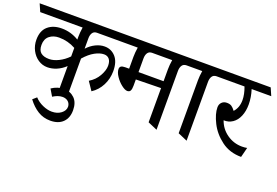

<svg xmlns="http://www.w3.org/2000/svg" viewBox="-140 -908 2194 1519"><g transform="rotate(20 956.5 -148.0)"><path d="M701 -264Q701 -200 672.5 -144.5Q644 -89 593 -56L545 -127Q595 -157 621.5 -204.5Q648 -252 648 -290Q648 -327 632 -346Q616 -365 588 -365Q553 -365 511 -342Q469 -319 427 -271V54L348 20V-179Q314 -147 275.5 -131Q237 -115 199 -115Q157 -115 121.5 -138.5Q86 -162 65 -202.5Q44 -243 44 -291Q44 -367 88 -405Q132 -443 204 -443Q281 -443 348 -402V-426Q348 -460 355 -506H-2L-30 -570H730L758 -506H476Q451 -506 439 -488Q427 -470 427 -441V-354Q458 -388 496 -406.5Q534 -425 571 -425Q627 -425 664 -384Q701 -343 701 -264ZM348 -260V-332Q283 -368 208 -368Q160 -368 128 -342Q96 -316 96 -266Q96 -220 120.5 -200.5Q145 -181 190 -181Q227 -181 269.5 -202Q312 -223 348 -260Z M384 1Q437 1 472.5 35.5Q508 70 508 136Q508 200 470.5 237Q433 274 365 274Q307 274 260 245Q213 216 174 164L206 136Q234 167 275 185Q316 203 352 203Q399 203 430 179Q461 155 461 123Q461 114 458 105Q452 86 435 75Q418 64 395 64Q357 64 315 91L281 34Q329 1 384 1Z M1230 -506Q1205 -506 1193 -488Q1181 -470 1181 -441V54L1102 20V-268L891 -264V-211Q891 -182 883.5 -168.5Q876 -155 858 -155Q838 -155 808 -178.5Q778 -202 756 -235Q734 -268 734 -295Q734 -311 744.5 -318.5Q755 -326 780 -326H812V-426Q812 -461 819 -506H726L698 -570H1257L1285 -506ZM1109 -506H940Q915 -506 903 -488Q891 -470 891 -441V-326H1102V-426Q1102 -461 1109 -506Z M1483 -506Q1458 -506 1446 -488Q1434 -470 1434 -441V54L1355 20V-426Q1355 -461 1362 -506H1253L1225 -570H1537L1565 -506Z M1861 -52Q1884 -52 1904 -56L1883 27Q1786 27 1716 -25.5Q1646 -78 1609.5 -150.5Q1573 -223 1573 -278Q1573 -304 1589.5 -320.5Q1606 -337 1632 -337Q1657 -337 1672 -327Q1687 -317 1703 -295Q1740 -335 1740 -398Q1740 -447 1718 -506H1533L1505 -570H1915L1943 -506H1778Q1798 -443 1798 -383Q1798 -327 1780 -284Q1762 -241 1729 -218.5Q1696 -196 1654 -198Q1677 -132 1734 -92Q1791 -52 1861 -52Z"/></g></svg>

Font: Sumana
Style: Regular
Weight: 400
Designer: Cyreal, Alexei Vanyashin (Devanagari), Olga Karpushina (Latin)
Foundry: Cyreal
Version: Version 1.015;PS 001.015;hotconv 1.0.70;makeotf.lib2.5.58329